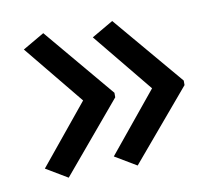

<svg xmlns="http://www.w3.org/2000/svg" viewBox="-55 -535 620 543"><g transform="rotate(-10 254.5 -263.5)"><path d="M469 -257 299 -56 237 -93 377 -264 237 -435 299 -471 469 -270ZM270 -257 101 -56 39 -93 179 -264 39 -435 101 -471 270 -270Z"/></g></svg>

Font: Noto Sans Gujarati
Style: Regular
Weight: 400
Designer: Jelle Bosma - Monotype Design Team, Universal Thirst
Foundry: Monotype Imaging Inc.
Version: Version 2.102